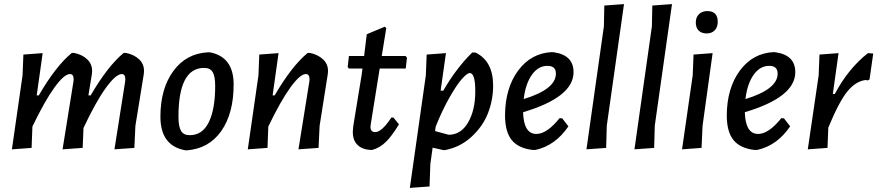

<svg xmlns="http://www.w3.org/2000/svg" viewBox="-20 -724 4277 936"><path d="M188 -465 159 -259H169Q253 -403 330 -466H341Q381 -458 405.5 -434.5Q430 -411 429 -376L428 -363L411 -259H422Q506 -403 583 -466H594Q634 -458 658.5 -434.5Q683 -411 682 -376L681 -363L640 -110L635 -3L538 4L590 -326L591 -337Q591 -363 574 -363Q545 -363 496 -295.5Q447 -228 387 -100L383 -3L285 4L338 -326L339 -337Q339 -363 321 -363Q293 -363 245.5 -297.5Q198 -232 138 -107L134 -3L38 4L90 -357L94 -458Z M993 -469H1003Q1119 -447 1119 -312Q1119 -171 1058.5 -85Q998 1 890 9L880 8Q762 -15 762 -155Q762 -291 824.5 -377Q887 -463 993 -469ZM975 -393Q850 -393 850 -155Q850 -107 862.5 -86Q875 -65 905 -65Q967 -65 998 -128.5Q1029 -192 1029 -305Q1029 -353 1016.5 -373Q1004 -393 975 -393Z M1188 4 1240 -357 1244 -458 1338 -465 1309 -259H1319Q1403 -403 1480 -466H1491Q1530 -458 1555 -434.5Q1580 -411 1579 -376L1578 -363L1538 -110L1533 -3L1435 4L1488 -326L1489 -337Q1489 -363 1471 -363Q1443 -363 1395.5 -297.5Q1348 -232 1288 -107L1284 -3Z M1794 7Q1749 7 1724 -16.5Q1699 -40 1700 -83L1702 -108L1743 -359L1747 -390H1681L1675 -397L1681 -451H1755L1768 -557L1856 -594L1863 -587L1841 -451H1957L1964 -443L1958 -390H1831L1788 -122L1786 -106Q1786 -80 1809 -80Q1841 -80 1888 -151H1898L1925 -118Q1890 -60 1860.5 -31.5Q1831 -3 1794 7Z M2154 -465 2128 -282H2141Q2203 -390 2282 -468H2298Q2384 -426 2384 -307Q2384 -237 2359 -172.5Q2334 -108 2278.5 -57Q2223 -6 2148 8H2143L2089 -4L2078 75L2074 185L1978 192L2056 -357L2060 -458ZM2270 -368Q2258 -368 2233 -340.5Q2208 -313 2172 -250Q2136 -187 2104 -107L2101 -85L2167 -67Q2227 -67 2262 -127Q2297 -187 2297 -279Q2297 -368 2270 -368Z M2751 -108Q2687 -14 2590 7H2577Q2507 -1 2474.5 -41.5Q2442 -82 2442 -162Q2443 -295 2506 -380Q2569 -465 2671 -470L2681 -469Q2776 -455 2776 -372Q2776 -250 2530 -177Q2533 -71 2595 -71Q2646 -71 2708 -148L2721 -147ZM2649 -403Q2604 -403 2573 -359.5Q2542 -316 2533 -241Q2690 -289 2690 -365Q2690 -403 2649 -403Z M3022 -704 2938 -111 2935 -3 2839 4 2924 -596 2926 -697Z M3256 -704 3172 -111 3169 -3 3073 4 3158 -596 3160 -697Z M3428 -670Q3479 -670 3479 -618Q3479 -592 3464.5 -576.5Q3450 -561 3425 -561Q3400 -561 3386 -575Q3372 -589 3372 -614Q3372 -640 3387.5 -655Q3403 -670 3428 -670ZM3454 -465 3405 -111 3400 -3 3305 4 3357 -357 3361 -458Z M3832 -108Q3768 -14 3671 7H3658Q3588 -1 3555.5 -41.5Q3523 -82 3523 -162Q3524 -295 3587 -380Q3650 -465 3752 -470L3762 -469Q3857 -455 3857 -372Q3857 -250 3611 -177Q3614 -71 3676 -71Q3727 -71 3789 -148L3802 -147ZM3730 -403Q3685 -403 3654 -359.5Q3623 -316 3614 -241Q3771 -289 3771 -365Q3771 -403 3730 -403Z M4068 -465 4040 -266H4050Q4113 -387 4211 -465L4237 -463L4219 -337L4211 -332L4200 -334Q4152 -328 4111.5 -279Q4071 -230 4018 -102L4014 -3L3918 4L3971 -357L3975 -458Z"/></svg>

Font: Alegreya Sans Medium
Style: Italic
Weight: 500
Italic angle: -7°
Designer: Juan Pablo del Peral
Foundry: Huerta Tipografica
Version: Version 2.007